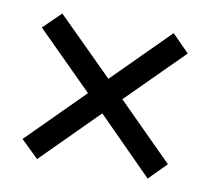

<svg xmlns="http://www.w3.org/2000/svg" viewBox="-54 -547 571 521"><g transform="rotate(10 231.0 -286.5)"><path d="M432.1 -439 278.8 -286.1 431.2 -133.8 383.8 -85.9 231.9 -238.8 79.1 -85.9 30.8 -132.8 184.1 -286.1 29.8 -439.9 78.1 -486.8 231.9 -334 384.8 -486.8Z"/></g></svg>

Font: Arcon-Regular
Style: Regular
Weight: 400
Designer: M. Zarth
Foundry: martin zarth - visuelle & digitale kommunikation
Version: Version 1.131;PS 001.131;hotconv 1.0.70;makeotf.lib2.5.58329